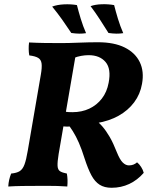

<svg xmlns="http://www.w3.org/2000/svg" viewBox="-20 -880 741 909"><path d="M444 -680Q520.6 -680 570.5 -655.1Q620.3 -630.2 641.8 -585.8Q663.2 -541.4 652.3 -482.6Q643.8 -433.9 615.1 -395.5Q586.4 -357.1 541.6 -332Q496.8 -307 437.7 -297.1L322.5 -281Q308.2 -280.5 295.1 -280.7Q281.9 -281 271 -282L281.8 -351.9Q294.2 -349.9 304.1 -349.4Q314 -348.9 322.9 -348.9Q367.3 -348.9 402.8 -365.6Q438.4 -382.4 462.3 -413.4Q486.3 -444.4 494.3 -488Q507.2 -554.1 479.8 -586.4Q452.3 -618.8 399.7 -618.8Q382.7 -618.8 364.4 -615.5Q346.1 -612.2 329.6 -605.6L343.4 -649.2L257.6 -150.7Q251.5 -113.5 252.5 -95Q253.4 -76.4 264.3 -69.3Q275.3 -62.3 296.6 -58.3Q299.2 -43.6 299.7 -28.4Q300.2 -13.2 298.6 3Q272.1 1 252.3 0.5Q232.4 0 212.8 0Q193.2 0 165.4 0Q120.4 0 85.8 0.5Q51.2 1 19.1 3Q20.1 -13.7 23.4 -28.4Q26.7 -43.1 32.8 -58.3Q59.2 -60.8 73.4 -69.8Q87.6 -78.8 95.9 -101.2Q104.2 -123.5 111.3 -165.9L173.3 -526.3Q179.3 -560.5 176.9 -579.1Q174.5 -597.7 160.8 -605.9Q147.1 -614.2 118.6 -617.7Q116 -631.9 115.8 -647.6Q115.5 -663.3 117.6 -679Q154.6 -677 191.4 -676.5Q228.3 -676 270.1 -676Q303.4 -676 352.5 -678Q401.6 -680 444 -680ZM425.4 -317.4Q447.9 -300.8 465.2 -280.7Q482.5 -260.6 499.3 -231.8Q516 -203 533.4 -158.8Q547.3 -124.1 561.2 -110.5Q575.1 -97 590.2 -97Q601.8 -97 611.1 -100.5Q620.5 -104 628.9 -111.4Q639.4 -103.3 648.2 -89.5Q657 -75.8 660.5 -61.7Q630.3 -27 591.8 -9Q553.3 9 508.4 9Q474.2 9 451.5 -5.5Q428.8 -20 412.6 -50.3Q396.4 -80.7 380.7 -129.1Q366.8 -173.4 353.4 -204Q340 -234.7 324.6 -259.2Q309.3 -283.6 289.4 -308.3ZM317.5 -723.9Q295.1 -757.7 273.8 -787.7Q252.6 -817.6 227 -848.8Q250.7 -857.8 283.3 -859.4Q315.9 -860.9 344.2 -855.9Q351.6 -826.5 362.2 -791.4Q372.8 -756.4 387.4 -723Q371.6 -720.5 355 -720.7Q338.4 -720.9 317.5 -723.9ZM493.6 -723.9Q472.2 -757.7 452.3 -788.7Q432.3 -819.7 408.8 -850.9Q431 -858.9 462 -859.9Q493 -860.9 520.3 -855.9Q527.7 -826.5 538.3 -791.4Q548.9 -756.4 563.5 -723Q547.7 -720.5 531.1 -720.7Q514.5 -720.9 493.6 -723.9Z"/></svg>

Font: Vollkorn
Style: Italic
Weight: 400
Italic angle: -11°
Designer: Friedrich Althausen
Foundry: Friedrich Althausen
Version: Version 5.001